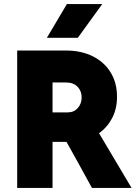

<svg xmlns="http://www.w3.org/2000/svg" viewBox="-20 -930 671 950"><path d="M65 0Q65 -168 65 -340Q65 -512 65 -680Q125 -680 185.5 -680Q246 -680 306 -680Q382 -680 439 -651.5Q496 -623 527.5 -571.5Q559 -520 559 -451Q559 -392 535 -346Q511 -300 470 -271Q510 -204 550.5 -135.5Q591 -67 631 0Q582 0 533 0Q484 0 435 0Q404 -56 372.5 -114Q341 -172 309 -228Q292 -228 274.5 -228Q257 -228 240 -228Q240 -172 240 -114Q240 -56 240 0Q197 0 153 0Q109 0 65 0ZM306 -522Q290 -522 273.5 -522Q257 -522 240 -522Q240 -485 240 -448Q240 -411 240 -374Q259 -374 278 -374Q297 -374 316 -374Q346 -374 365 -395.5Q384 -417 384 -448Q384 -480 363.5 -501Q343 -522 306 -522ZM212 -743Q237 -784 261.5 -826.5Q286 -869 311 -910Q355 -910 399 -910Q443 -910 486 -910Q456 -869 425.5 -826.5Q395 -784 365 -743Q328 -743 289 -743Q250 -743 212 -743Z"/></svg>

Font: Tilt Warp
Style: Regular
Weight: 400
Designer: Andy Clymer
Foundry: Andy Clymer
Version: Version 1.000